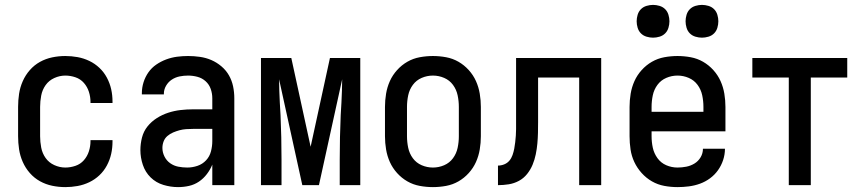

<svg xmlns="http://www.w3.org/2000/svg" viewBox="-20 -757 3540 785"><path d="M247 8Q220 8 193.5 2.5Q167 -3 143.5 -16Q120 -29 102 -49.5Q84 -70 73 -95Q62 -120 58 -146.5Q54 -173 54 -200V-320Q54 -347 58 -373.5Q62 -400 73 -425Q84 -450 102 -470.5Q120 -491 143.5 -504Q167 -517 193.5 -522.5Q220 -528 247 -528Q272 -528 297 -523.5Q322 -519 345 -508Q368 -497 386.5 -479.5Q405 -462 417 -439.5Q429 -417 434.5 -392.5Q440 -368 440 -342V-336H350V-340Q350 -361 343.5 -381.5Q337 -402 323 -418Q309 -434 288.5 -441Q268 -448 247 -448Q224 -448 202 -438Q180 -428 166.5 -409Q153 -390 148.5 -366.5Q144 -343 144 -320V-200Q144 -177 148.5 -153.5Q153 -130 166.5 -111Q180 -92 202 -82Q224 -72 247 -72Q268 -72 288.5 -79Q309 -86 323 -102Q337 -118 343.5 -138.5Q350 -159 350 -180V-184H440V-178Q440 -152 434.5 -127.5Q429 -103 417 -80.5Q405 -58 386.5 -40.5Q368 -23 345 -12Q322 -1 297 3.5Q272 8 247 8Z M708 8Q678 8 648 -1Q618 -10 596 -31.5Q574 -53 564 -83Q554 -113 554 -143Q554 -169 560.5 -194.5Q567 -220 583 -240Q599 -260 621 -274Q643 -288 667.5 -296Q692 -304 717.5 -307Q743 -310 769 -310H848V-355Q848 -375 841.5 -393.5Q835 -412 820.5 -425Q806 -438 787 -443Q768 -448 749 -448Q731 -448 714 -444.5Q697 -441 682.5 -431.5Q668 -422 659 -406.5Q650 -391 650 -374V-371H560V-376Q560 -399 567 -421Q574 -443 587 -461.5Q600 -480 619 -493Q638 -506 659.5 -514Q681 -522 703.5 -525Q726 -528 749 -528Q773 -528 797.5 -524.5Q822 -521 844 -511.5Q866 -502 885 -486Q904 -470 916 -449Q928 -428 933 -404Q938 -380 938 -355V0H848V-84Q840 -64 826 -45.5Q812 -27 793.5 -14.5Q775 -2 753 3Q731 8 708 8ZM746 -72Q767 -72 787.5 -79Q808 -86 822.5 -101.5Q837 -117 842.5 -138Q848 -159 848 -180V-230H769Q755 -230 741 -229Q727 -228 714 -224.5Q701 -221 688 -215.5Q675 -210 664.5 -201Q654 -192 649 -179Q644 -166 644 -152Q644 -134 652.5 -117Q661 -100 676 -89.5Q691 -79 709 -75.5Q727 -72 746 -72Z M1047 0V-520H1171L1250 -157L1329 -520H1453V0H1369V-104Q1369 -150 1370 -195.5Q1371 -241 1373 -286L1376 -338Q1377 -362 1378 -385.5Q1379 -409 1379 -433L1284 0H1216L1121 -433Q1121 -409 1122 -385.5Q1123 -362 1124 -338L1127 -286Q1129 -241 1130 -195.5Q1131 -150 1131 -104V0Z M1750 8Q1723 8 1696 3Q1669 -2 1645.5 -15.5Q1622 -29 1603.5 -49.5Q1585 -70 1574 -94.5Q1563 -119 1558.5 -146Q1554 -173 1554 -200V-320Q1554 -347 1558.5 -374Q1563 -401 1574 -425.5Q1585 -450 1603.5 -470.5Q1622 -491 1645.5 -504.5Q1669 -518 1696 -523Q1723 -528 1750 -528Q1777 -528 1804 -523Q1831 -518 1854.5 -504.5Q1878 -491 1896.5 -470.5Q1915 -450 1926 -425.5Q1937 -401 1941.5 -374Q1946 -347 1946 -320V-200Q1946 -173 1941.5 -146Q1937 -119 1926 -94.5Q1915 -70 1896.5 -49.5Q1878 -29 1854.5 -15.5Q1831 -2 1804 3Q1777 8 1750 8ZM1750 -72Q1774 -72 1796 -81.5Q1818 -91 1832 -110Q1846 -129 1851 -152.5Q1856 -176 1856 -200V-320Q1856 -344 1851 -367.5Q1846 -391 1832 -410Q1818 -429 1796 -438.5Q1774 -448 1750 -448Q1726 -448 1704 -438.5Q1682 -429 1668 -410Q1654 -391 1649 -367.5Q1644 -344 1644 -320V-200Q1644 -176 1649 -152.5Q1654 -129 1668 -110Q1682 -91 1704 -81.5Q1726 -72 1750 -72Z M2016 0V-80Q2029 -80 2041.5 -85Q2054 -90 2062.5 -100Q2071 -110 2075.5 -123Q2080 -136 2082.5 -149Q2085 -162 2086.5 -175.5Q2088 -189 2089 -202.5Q2090 -216 2090 -229Q2090 -242 2090 -256V-520H2438V0H2348V-440H2180V-258Q2180 -236 2179.5 -214Q2179 -192 2177 -170Q2175 -148 2170.5 -126Q2166 -104 2157.5 -83.5Q2149 -63 2135 -45.5Q2121 -28 2101.5 -17.5Q2082 -7 2060 -3.5Q2038 0 2016 0Z M2750 8Q2723 8 2696 3Q2669 -2 2645.5 -15.5Q2622 -29 2603.5 -49.5Q2585 -70 2573.5 -94.5Q2562 -119 2558 -146Q2554 -173 2554 -200V-320Q2554 -347 2558.5 -374Q2563 -401 2574 -425.5Q2585 -450 2603.5 -470.5Q2622 -491 2645.5 -504.5Q2669 -518 2696 -523Q2723 -528 2750 -528Q2777 -528 2804 -523Q2831 -518 2854.5 -504.5Q2878 -491 2896.5 -470.5Q2915 -450 2926 -425.5Q2937 -401 2941.5 -374Q2946 -347 2946 -320V-220H2644V-200Q2644 -176 2649 -153Q2654 -130 2668 -110.5Q2682 -91 2704 -81.5Q2726 -72 2750 -72Q2768 -72 2786 -75.5Q2804 -79 2819.5 -88.5Q2835 -98 2844.5 -114Q2854 -130 2854 -149H2944Q2944 -125 2936.5 -102.5Q2929 -80 2915.5 -61Q2902 -42 2883 -28Q2864 -14 2842 -6Q2820 2 2796.5 5Q2773 8 2750 8ZM2644 -300H2856V-320Q2856 -344 2851 -367.5Q2846 -391 2832 -410Q2818 -429 2796 -438.5Q2774 -448 2750 -448Q2726 -448 2704 -438.5Q2682 -429 2668 -410Q2654 -391 2649 -367.5Q2644 -344 2644 -320ZM2850 -603Q2837 -603 2823.5 -607Q2810 -611 2800.5 -620.5Q2791 -630 2787 -643.5Q2783 -657 2783 -670Q2783 -683 2787 -696.5Q2791 -710 2800.5 -719.5Q2810 -729 2823.5 -733Q2837 -737 2850 -737Q2863 -737 2876.5 -733Q2890 -729 2899.5 -719.5Q2909 -710 2913 -696.5Q2917 -683 2917 -670Q2917 -657 2913 -643.5Q2909 -630 2899.5 -620.5Q2890 -611 2876.5 -607Q2863 -603 2850 -603ZM2650 -603Q2637 -603 2623.5 -607Q2610 -611 2600.5 -620.5Q2591 -630 2587 -643.5Q2583 -657 2583 -670Q2583 -683 2587 -696.5Q2591 -710 2600.5 -719.5Q2610 -729 2623.5 -733Q2637 -737 2650 -737Q2663 -737 2676.5 -733Q2690 -729 2699.5 -719.5Q2709 -710 2713 -696.5Q2717 -683 2717 -670Q2717 -657 2713 -643.5Q2709 -630 2699.5 -620.5Q2690 -611 2676.5 -607Q2663 -603 2650 -603Z M3205 0V-440H3056V-520H3444V-440H3295V0Z"/></svg>

Font: Iosevka Term Curly Medium
Style: Regular
Weight: 500
Designer: Belleve Invis
Foundry: Belleve Invis
Version: Version 32.3.0